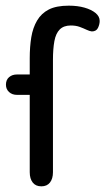

<svg xmlns="http://www.w3.org/2000/svg" viewBox="-20 -649 372 678"><path d="M85 -386H40Q23 -386 12 -376.5Q1 -367 1 -350Q1 -334 12 -324Q23 -314 40 -314H85V-41Q85 -18 95.5 -4.5Q106 9 126 9Q146 9 156.5 -4.5Q167 -18 167 -41V-438Q167 -476 172 -503.5Q177 -531 191 -545Q205 -559 230 -559Q248 -559 261.5 -554Q275 -549 285.5 -544Q296 -539 304 -538Q320 -538 326 -550.5Q332 -563 332 -575Q332 -591 317.5 -603Q303 -615 278.5 -622Q254 -629 223 -629Q179 -629 152.5 -615.5Q126 -602 111 -576.5Q96 -551 90.5 -517.5Q85 -484 85 -443Z"/></svg>

Font: Beiruti Medium
Style: Regular
Weight: 500
Designer: Arlette Boutros
Foundry: Boutros
Version: Version 1.41